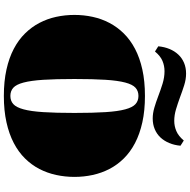

<svg xmlns="http://www.w3.org/2000/svg" viewBox="-15 -948 981 992"><g transform="rotate(90 476.0 -452.5)"><path d="M219.7 -779.3Q222.7 -811 233.6 -837.4Q244.6 -863.8 262.5 -882.8Q280.3 -901.9 305.2 -912.4Q330.1 -922.9 360.8 -922.9Q390.1 -922.9 421.1 -913.1Q452.1 -903.3 484.4 -891.1Q515.1 -879.9 545.4 -870.8Q575.7 -861.8 605 -861.8Q632.3 -861.8 657.7 -872.6Q683.1 -883.3 706.5 -911.1L733.4 -894Q730.5 -862.3 719.5 -835.9Q708.5 -809.6 690.7 -790.5Q672.9 -771.5 647.9 -761Q623 -750.5 592.3 -750.5Q565.9 -750.5 537.4 -758.8Q508.8 -767.1 479.5 -778.3Q446.3 -791 413.3 -801.3Q380.4 -811.5 348.1 -811.5Q320.3 -811.5 294.9 -800.8Q269.5 -790 246.6 -762.2ZM57.6 -346.2Q57.6 -394.5 67.6 -440.4Q77.6 -486.3 98.9 -526.9Q120.1 -567.4 153.3 -601.1Q186.5 -634.8 232.9 -659.2Q279.3 -683.6 339.8 -697Q400.4 -710.4 476.1 -710.4Q551.8 -710.4 612.3 -697Q672.9 -683.6 719.5 -659.2Q766.1 -634.8 799.3 -601.1Q832.5 -567.4 853.5 -526.9Q874.5 -486.3 884.5 -440.4Q894.5 -394.5 894.5 -346.2Q894.5 -297.9 884.5 -251.7Q874.5 -205.6 853.5 -165Q832.5 -124.5 799.3 -90.8Q766.1 -57.1 719.5 -32.7Q672.9 -8.3 612.3 5.1Q551.8 18.6 476.1 18.6Q400.4 18.6 339.8 5.1Q279.3 -8.3 232.9 -32.7Q186.5 -57.1 153.3 -90.8Q120.1 -124.5 98.9 -165Q77.6 -205.6 67.6 -251.5Q57.6 -297.4 57.6 -346.2ZM476.1 -15.1Q501.5 -15.1 518.3 -30.3Q535.2 -45.4 545.4 -83.3Q555.7 -121.1 559.8 -184.8Q564 -248.5 564 -346.2Q564 -443.4 559.8 -507.1Q555.7 -570.8 545.4 -608.6Q535.2 -646.5 518.3 -661.6Q501.5 -676.8 476.1 -676.8Q450.7 -676.8 433.8 -661.6Q417 -646.5 407 -608.6Q397 -570.8 392.8 -507.1Q388.7 -443.4 388.7 -346.2Q388.7 -248.5 392.8 -184.8Q397 -121.1 407 -83.3Q417 -45.4 433.8 -30.3Q450.7 -15.1 476.1 -15.1Z"/></g></svg>

Font: GravitasOne
Style: Regular
Weight: 400
Designer: Riccardo De Franceschi
Foundry: Sorkin Type Co.
Version: Version 1.001